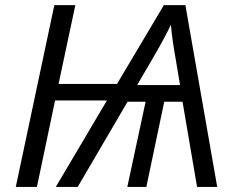

<svg xmlns="http://www.w3.org/2000/svg" viewBox="-20 -734 918 754"><path d="M193.4 -713.9H275.9L210 -404.3H439.5L623.5 -713.9H708L833 0H753.9L696.8 -334.5H625L554.7 0H480L551.8 -334.5H481L285.2 0H199.2L399.9 -339.4H196.3L125 0H42ZM670.4 -499.5Q655.8 -580.1 651.4 -634.3H649.9Q640.6 -614.3 620.6 -577.1Q600.6 -540 577.6 -501L518.6 -399.9H687Z"/></svg>

Font: Viking Open Sans
Style: Italic
Weight: 400
Italic angle: -12°
Foundry: Ascender Corporation
Version: Version 2.000